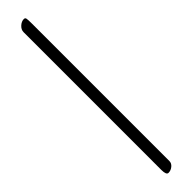

<svg xmlns="http://www.w3.org/2000/svg" viewBox="-298 -573 753 753"><g transform="rotate(-45 78.5 -196.0)"><path d="M55 -574Q55 -588 67 -599Q79 -610 92 -610Q99 -610 100.5 -603.5Q102 -597 102 -574V188Q102 200 91 209Q80 218 67 218Q55 218 55 190Z"/></g></svg>

Font: EB Garamond 08
Style: Italic
Weight: 400
Italic angle: -14°
Version: Version 0.016